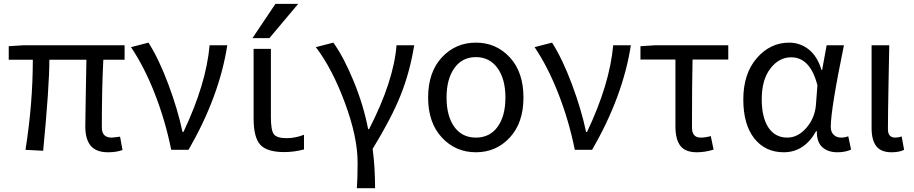

<svg xmlns="http://www.w3.org/2000/svg" viewBox="-20 -778 4746 997"><path d="M541 12.7Q479.5 12.7 451.2 -21Q422.9 -54.7 422.9 -122.1Q422.9 -148.4 425.3 -276.4Q427.7 -404.3 428.7 -467.8H236.3Q236.3 -328.1 204.1 4.9L112.3 0Q150.4 -239.3 150.4 -467.8H25.4V-538.1L102.5 -543H627V-467.8H516.6Q508.8 -326.2 508.8 -116.2Q508.8 -63.5 559.6 -63.5Q567.4 -63.5 603.5 -68.4L616.2 1Q584 12.7 541 12.7Z M959 0H869.1Q838.9 -150.4 784.2 -290.5Q729.5 -430.7 660.2 -533.2L751 -556.6Q804.7 -472.7 854 -340.8Q903.3 -209 927.7 -92.8H932.6Q1050.8 -341.8 1068.4 -543H1160.2Q1119.1 -277.3 959 0Z M1410.2 -757.8H1528.3L1378.9 -580.1H1291ZM1386.7 -169.9Q1386.7 -100.6 1402.3 -80.6Q1418 -60.5 1468.8 -60.5Q1512.7 -60.5 1558.6 -78.1V-2Q1506.8 11.7 1456.1 11.7Q1366.2 11.7 1331.5 -26.4Q1296.9 -64.5 1296.9 -163.1V-524.4H1386.7Z M1927.7 199.2H1833Q1836.9 150.4 1836.9 65.4Q1836.9 -66.4 1771 -244.1Q1705.1 -421.9 1620.1 -533.2L1710.9 -556.6Q1764.6 -482.4 1816.4 -356.4Q1868.2 -230.5 1891.6 -107.4H1896.5Q2024.4 -356.4 2039.1 -543H2130.9Q2108.4 -404.3 2061 -285.2Q2013.7 -166 1915 -4.9Q1927.7 89.8 1927.7 199.2Z M2203.1 -271.5Q2203.1 -403.3 2274.4 -480Q2345.7 -556.6 2451.2 -556.6Q2556.6 -556.6 2627.4 -480Q2698.2 -403.3 2698.2 -271.5Q2698.2 -140.6 2627.4 -64Q2556.6 12.7 2451.2 12.7Q2345.7 12.7 2274.4 -64Q2203.1 -140.6 2203.1 -271.5ZM2338.9 -119.6Q2378.9 -63.5 2451.2 -63.5Q2523.4 -63.5 2564 -119.6Q2604.5 -175.8 2604.5 -271.5Q2604.5 -367.2 2563.5 -424.3Q2522.5 -481.4 2451.2 -481.4Q2379.9 -481.4 2339.4 -424.3Q2298.8 -367.2 2298.8 -271.5Q2298.8 -175.8 2338.9 -119.6Z M3054.7 0H2964.8Q2934.6 -150.4 2879.9 -290.5Q2825.2 -430.7 2755.9 -533.2L2846.7 -556.6Q2900.4 -472.7 2949.7 -340.8Q2999 -209 3023.4 -92.8H3028.3Q3146.5 -341.8 3164.1 -543H3255.9Q3214.8 -277.3 3054.7 0Z M3598.6 12.7Q3539.1 12.7 3513.2 -20.5Q3487.3 -53.7 3487.3 -122.1V-468.8H3305.7V-538.1L3383.8 -543H3761.7V-468.8H3576.2Q3573.2 -345.7 3573.2 -116.2Q3573.2 -63.5 3618.2 -63.5Q3642.6 -63.5 3670.9 -71.3L3685.5 -1Q3640.6 12.7 3598.6 12.7Z M4049.8 12.7Q3954.1 12.7 3897 -59.1Q3839.8 -130.9 3839.8 -261.7Q3839.8 -395.5 3909.7 -476.1Q3979.5 -556.6 4078.1 -556.6Q4133.8 -556.6 4178.7 -522Q4223.6 -487.3 4246.1 -414.1H4249L4272.5 -543H4362.3Q4293.9 -210 4293.9 -119.1Q4293.9 -92.8 4309.1 -78.1Q4324.2 -63.5 4347.7 -63.5Q4366.2 -63.5 4384.8 -70.3L4399.4 -1Q4368.2 12.7 4329.1 12.7Q4278.3 12.7 4249.5 -14.2Q4220.7 -41 4221.7 -96.7H4217.8Q4156.2 12.7 4049.8 12.7ZM4068.4 -63.5Q4123 -63.5 4167 -113.8Q4210.9 -164.1 4216.8 -232.4L4224.6 -335Q4187.5 -480.5 4087.9 -480.5Q4025.4 -480.5 3980.5 -422.4Q3935.5 -364.3 3935.5 -262.7Q3935.5 -168 3970.2 -115.7Q4004.9 -63.5 4068.4 -63.5Z M4609.4 12.7Q4554.7 12.7 4530.3 -19Q4505.9 -50.8 4505.9 -113.3V-543H4597.7Q4596.7 -501 4593.8 -341.8Q4590.8 -182.6 4590.8 -106.4Q4590.8 -63.5 4628.9 -63.5Q4644.5 -63.5 4662.1 -69.3L4674.8 0Q4649.4 12.7 4609.4 12.7Z"/></svg>

Font: Gen Shin Gothic Regular
Style: Regular
Weight: 400
Designer: [Source Han Sans]
Ryoko NISHIZUKA  (kana & ideographs); Paul D. Hunt (Latin, Greek & Cyrillic); Wenlong ZHANG  (bopomofo
Version: Version 1.002.20150607